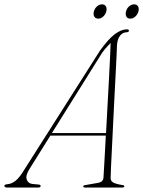

<svg xmlns="http://www.w3.org/2000/svg" viewBox="-56 -840 642 860"><path d="M76 -83Q57.5 -53.5 63.8 -35.8Q70 -18 89.5 -16L116 -13.5Q126 -13 126 -6.5Q126 0 114.5 0H-23Q-36.5 0 -36.5 -7.5Q-36.5 -13.5 -23 -15Q-4 -16 14 -30.5Q32 -45 53.5 -81L392 -613.5Q429 -665 458 -686.8Q487 -708.5 511.5 -708.5Q522 -708.5 521.5 -702.5Q521.5 -696 511 -695.5Q493.5 -695 481.8 -680.2Q470 -665.5 468 -638Q468 -627 466.2 -592.5Q464.5 -558 462 -508.5Q459.5 -459 456.5 -401.8Q453.5 -344.5 450.8 -286.8Q448 -229 445.5 -178.2Q443 -127.5 441.2 -91.2Q439.5 -55 439.5 -41.5Q439.5 -29.5 450.8 -22.8Q462 -16 492.5 -11Q501 -10.5 501 -5.5Q501 0 491.5 0H324.5Q317 0 317 -5Q317 -9.5 323.5 -10.5L383.5 -21Q406 -25 407.5 -44Q408.5 -61 411.5 -112.8Q414.5 -164.5 418 -232.5H169.5ZM402 -604.5 176.5 -244H419Q422 -302.5 425.5 -364.8Q429 -427 432 -484Q435 -541 437 -584.2Q439 -627.5 439.5 -647.5Q433.5 -641.5 423.8 -631Q414 -620.5 402 -604.5ZM384 -756.5Q371.5 -756.5 366.2 -766Q361 -775.5 364.5 -788.5Q368 -802 378.2 -811.2Q388.5 -820.5 401 -820.5Q413.5 -820.5 418.5 -811.2Q423.5 -802 420 -788.5Q416.5 -775.5 406.5 -766Q396.5 -756.5 384 -756.5ZM527.5 -756.5Q515 -756.5 510 -766Q505 -775.5 508.5 -788.5Q511.5 -802 522 -811.2Q532.5 -820.5 544.5 -820.5Q557.5 -820.5 562.5 -811.2Q567.5 -802 564 -788.5Q560.5 -775.5 550.2 -766Q540 -756.5 527.5 -756.5Z"/></svg>

Font: Fraunces 72pt Thin
Style: Italic
Weight: 100
Italic angle: -16°
Version: Version 1.000;[b76b70a41]